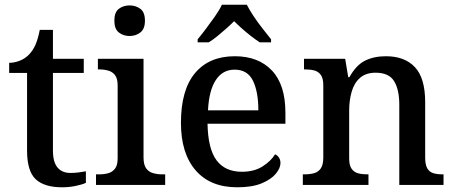

<svg xmlns="http://www.w3.org/2000/svg" viewBox="-20 -786 1932 816"><path d="M244 10Q168 10 131.5 -24.5Q95 -59 95 -146V-476H19V-519Q41 -519 64 -528Q87 -537 103 -554Q120 -571 131 -596.5Q142 -622 149 -659H205V-536H336V-476H205V-146Q205 -97 224.5 -74Q244 -51 279 -51Q297 -51 313 -53Q329 -55 345 -58V-9Q331 -2 302.5 4Q274 10 244 10Z M388 0V-45H401Q423 -45 440.5 -50Q458 -55 469 -69.5Q480 -84 480 -113V-423Q480 -452 469 -466.5Q458 -481 440 -486Q422 -491 401 -491H396V-536H590V-117Q590 -87 600.5 -71.5Q611 -56 629.5 -50.5Q648 -45 669 -45H682V0ZM531 -633Q504 -633 485 -648Q466 -663 466 -698Q466 -734 485 -748.5Q504 -763 531 -763Q557 -763 576.5 -748.5Q596 -734 596 -698Q596 -663 576.5 -648Q557 -633 531 -633Z M988 10Q874 10 811.5 -62Q749 -134 749 -264Q749 -404 809 -475.5Q869 -547 978 -547Q1078 -547 1135.5 -486.5Q1193 -426 1193 -307V-260H862Q864 -153 900.5 -104.5Q937 -56 1008 -56Q1060 -56 1095.5 -78.5Q1131 -101 1149 -130Q1158 -127 1165 -117Q1172 -107 1172 -93Q1172 -72 1152.5 -48Q1133 -24 1092.5 -7Q1052 10 988 10ZM1078 -317Q1078 -396 1055 -443Q1032 -490 977 -490Q926 -490 897 -445.5Q868 -401 864 -317ZM820 -619Q836 -638 855.5 -664Q875 -690 894 -717Q913 -744 923 -766H1029Q1040 -744 1058 -717Q1076 -690 1096.5 -664Q1117 -638 1132 -619V-606H1084Q1067 -617 1047 -632.5Q1027 -648 1008.5 -664.5Q990 -681 975 -696Q960 -681 941.5 -664.5Q923 -648 904 -632.5Q885 -617 867 -606H820Z M1267 0V-45H1274Q1297 -45 1315 -50Q1333 -55 1343.5 -70.5Q1354 -86 1354 -116V-424Q1354 -453 1343.5 -467.5Q1333 -482 1316 -486.5Q1299 -491 1277 -491H1272V-536H1447L1460 -458H1465Q1494 -510 1532 -528.5Q1570 -547 1620 -547Q1700 -547 1743.5 -500.5Q1787 -454 1787 -352V-117Q1787 -86 1796 -70.5Q1805 -55 1821.5 -50Q1838 -45 1860 -45H1865V0H1677V-341Q1677 -405 1655 -441Q1633 -477 1576 -477Q1535 -477 1510 -455Q1485 -433 1474.5 -396Q1464 -359 1464 -317V-112Q1464 -83 1474.5 -68.5Q1485 -54 1502 -49.5Q1519 -45 1541 -45H1546V0Z"/></svg>

Font: Noto Serif Khmer Medium
Style: Regular
Weight: 500
Version: Version 2.003